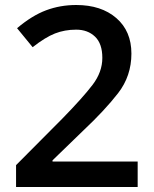

<svg xmlns="http://www.w3.org/2000/svg" viewBox="-20 -744 611 764"><path d="M527.8 0H43.9V-86.9L228 -272Q309.6 -355.5 348.4 -406.5Q387.2 -457.5 387.2 -513.7Q387.2 -570.3 358.2 -598.1Q329.1 -626 283.2 -626Q237.3 -626 198.7 -610.8Q160.2 -595.7 109.9 -556.2L47.9 -631.8Q107.4 -682.1 163.6 -703.1Q219.7 -724.1 283.2 -724.1Q382.8 -724.1 442.9 -672.1Q502.9 -620.1 502.9 -530.8Q502.9 -441.4 449.7 -373Q396.5 -304.7 313 -226.1L189 -106V-101.1H527.8Z"/></svg>

Font: OpenSans-Semibold
Style: Regular
Weight: 600
Foundry: Ascender Corporation
Version: Version 1.10